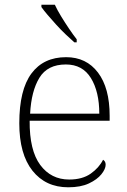

<svg xmlns="http://www.w3.org/2000/svg" viewBox="-20 -786 539 816"><path d="M270 10Q174 10 118 -60.5Q62 -131 62 -262Q62 -404 113.5 -473.5Q165 -543 261 -543Q347 -543 396.5 -477.5Q446 -412 446 -294V-273H106Q105 -147 151 -85Q197 -23 274 -23Q330 -23 365.5 -48Q401 -73 418 -107Q423 -104 426 -99Q429 -94 429 -86Q429 -68 411 -45.5Q393 -23 358 -6.5Q323 10 270 10ZM402 -303Q402 -396 366.5 -454Q331 -512 260 -512Q182 -512 147.5 -455.5Q113 -399 108 -303ZM296 -606Q280 -620 259.5 -639.5Q239 -659 219 -681Q199 -703 182 -723Q165 -743 156 -756V-766H213Q223 -744 239.5 -717Q256 -690 273.5 -664Q291 -638 306 -619V-606Z"/></svg>

Font: Noto Serif Hentaigana ExtraLight
Style: Regular
Weight: 200
Designer: Kazuhiro Yamada
Foundry: nipponia
Version: Version 1.000